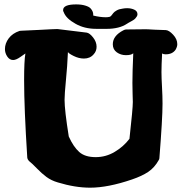

<svg xmlns="http://www.w3.org/2000/svg" viewBox="-20 -870 852 890"><path d="M569.3 -832Q587.9 -832 602.5 -825.2Q617.2 -818.4 617.2 -803.7Q617.2 -798.8 614.3 -793.9Q611.3 -789.1 607.9 -785.2Q604.5 -781.2 598.6 -777.3Q592.8 -773.4 587.9 -771Q583 -768.6 577.1 -765.1Q571.3 -761.7 568.4 -759.8Q559.6 -753.9 549.3 -749.5Q539.1 -745.1 527.3 -742.2Q515.6 -739.3 502.9 -737.8Q490.2 -736.3 476.6 -736.3Q471.7 -736.3 463.9 -736.3Q456.1 -736.3 451.7 -736.3Q447.3 -736.3 438.5 -736.3Q429.7 -736.3 425.8 -736.3Q371.1 -736.3 330.1 -759.8Q286.1 -784.2 275.4 -813.5Q273.4 -816.4 272.9 -818.8Q272.5 -821.3 272.5 -823.2Q272.5 -849.6 333 -849.6Q357.4 -849.6 375 -844.2Q392.6 -838.9 399.4 -831.5Q406.2 -824.2 409.2 -816.9Q412.1 -809.6 412.1 -803.7Q412.1 -797.9 412.1 -797.9Q444.3 -790 470.7 -790Q479.5 -790 488.3 -792Q492.2 -793 496.6 -798.3Q501 -803.7 505.4 -809.6Q509.8 -815.4 521 -821.8Q532.2 -828.1 548.8 -830.1Q552.7 -831.1 558.6 -831.5Q564.5 -832 569.3 -832ZM41 -591.8Q24.4 -591.8 13.7 -607.9Q2.9 -624 2.9 -642.6Q2.9 -668.9 20.5 -692.4Q38.1 -715.8 70.3 -726.6Q71.3 -726.6 73.7 -727.1Q76.2 -727.5 77.1 -727.5Q123 -729.5 161.1 -731.4Q199.2 -733.4 217.8 -734.4Q236.3 -735.4 246.1 -735.4Q251 -735.4 381.8 -718.8Q395.5 -716.8 411.6 -696.3Q427.7 -675.8 427.7 -653.3Q427.7 -632.8 414.1 -618.2Q397.5 -598.6 369.1 -598.6Q345.7 -598.6 321.8 -610.4Q297.9 -622.1 294.9 -628.9Q292 -561.5 285.6 -497.6Q279.3 -433.6 279.3 -407.2Q279.3 -359.4 298.8 -237.3Q320.3 -189.5 347.2 -165.5Q374 -141.6 423.8 -141.6Q470.7 -141.6 511.7 -166Q552.7 -190.4 580.1 -226.6Q595.7 -366.2 595.7 -397.5Q595.7 -406.2 594.7 -432.6Q593.8 -459 593.8 -485.4Q593.8 -536.1 597.7 -623Q588.9 -614.3 563.5 -614.3Q540 -614.3 521.5 -627.4Q502.9 -640.6 502.9 -665Q502.9 -704.1 551.8 -729.5Q559.6 -733.4 564.5 -733.4Q623 -734.4 656.2 -734.4Q664.1 -734.4 669.9 -733.9Q675.8 -733.4 696.3 -732.4Q716.8 -731.4 749 -730.5Q763.7 -729.5 782.7 -709Q801.8 -688.5 801.8 -665Q801.8 -653.3 793.9 -639.6Q779.3 -618.2 748 -618.2Q737.3 -618.2 731.4 -622.1Q728.5 -567.4 728.5 -536.1Q728.5 -509.8 731 -466.3Q733.4 -422.9 733.4 -389.6Q733.4 -320.3 718.8 -136.7Q718.8 -132.8 715.8 -127.9Q696.3 -92.8 667 -73.2Q637.7 -53.7 591.8 -38.1Q480.5 0 397.5 0Q328.1 0 248 -24.4Q217.8 -33.2 195.3 -49.8Q172.9 -66.4 150.9 -89.4Q128.9 -112.3 115.2 -123Q107.4 -130.9 106.4 -139.6Q91.8 -368.2 91.8 -499Q91.8 -587.9 97.7 -622.1Q95.7 -621.1 75.2 -606.4Q54.7 -591.8 41 -591.8Z"/></svg>

Font: Essays1743
Style: Bold
Weight: 700
Designer: Based on the typeface in a 1743 English translation of the essays of Montaigne.  PostScript/TrueType font designed by Jo
Version: Version 002.100